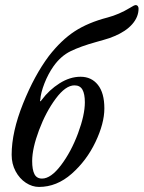

<svg xmlns="http://www.w3.org/2000/svg" viewBox="-20 -724 567 758"><path d="M26 -113Q26 -203 71 -315Q116 -427 173 -503Q222 -566 275 -600.5Q328 -635 405 -655Q450 -667 493 -693Q510 -704 516 -704Q521 -704 524 -700Q527 -696 527 -690Q527 -657 502 -628.5Q477 -600 431 -581Q413 -573 389 -566.5Q365 -560 359 -558Q298 -541 259 -522Q220 -503 191 -462Q170 -432 155.5 -395Q141 -358 139 -330Q137 -324 139 -324Q141 -324 145 -330Q174 -369 215 -395Q256 -421 298 -421Q341 -421 366.5 -389Q392 -357 392 -296Q392 -237 357 -163.5Q322 -90 263 -38Q204 14 134 14Q107 14 82 -2.5Q57 -19 41.5 -48Q26 -77 26 -113ZM315 -320Q315 -353 305.5 -370Q296 -387 274 -387Q239 -387 200 -334.5Q161 -282 134 -210Q107 -138 107 -88Q107 -54 116 -36.5Q125 -19 146 -19Q181 -19 221 -72Q261 -125 288 -197.5Q315 -270 315 -320Z"/></svg>

Font: EB Garamond Medium
Style: Italic
Weight: 500
Italic angle: -17.2°
Designer: Georg Duffner and Octavio Pardo
Foundry: Georg Duffner
Version: Version 1.000